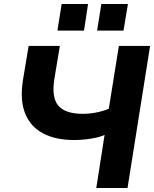

<svg xmlns="http://www.w3.org/2000/svg" viewBox="-20 -933 765 953"><path d="M78 0ZM458 0 499 -263Q471 -251 429.5 -244.5Q388 -238 347 -238Q257 -238 194.5 -270.5Q132 -303 105 -369.5Q78 -436 94 -536L122 -705H277L250 -542Q235 -448 270 -408Q305 -368 391 -368Q457 -368 520 -393L570 -705H725L613 0ZM462 -781 483 -913H615L593 -781ZM265 -781 286 -913H417L397 -781Z"/></svg>

Font: Winston
Style: Bold Italic
Weight: 700
Italic angle: -9°
Designer: Original fonts by Vernon Adams / Changes by Cristiano Sobral
Foundry: Original fonts by Vernon Adams / Changes by Cristiano Sobral
Version: Version 2.503;July 17, 2020;FontCreator 13.0.0.2655 64-bit